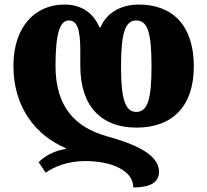

<svg xmlns="http://www.w3.org/2000/svg" viewBox="-20 -570 911 844"><path d="M580 -9C737 -9 832 -102 832 -278C832 -458 739 -550 590 -550C513 -550 448 -514 422 -450H417C390 -513 339 -550 263 -550C138 -550 39 -457 39 -280C39 -98 138 26 269 81V85C218 92 175 117 150 143L181 189C220 162 277 138 356 138C467 138 566 178 566 254C626 254 679 240 679 185C679 108 572 63 447 28C310 -11 224 -101 224 -280C224 -421 243 -480 282 -480C319 -480 333 -443 333 -346V-280C333 -102 426 -9 580 -9ZM579 -480C629 -480 646 -427 646 -278C646 -133 629 -78 579 -78C531 -78 512 -133 512 -278C512 -427 531 -480 579 -480Z"/></svg>

Font: Noto Serif Georgian SemiCondensed Black
Style: Regular
Weight: 900
Width: 4
Designer: Monotype Design Team, Akaki Razmadze
Foundry: Google LLC
Version: Version 2.003